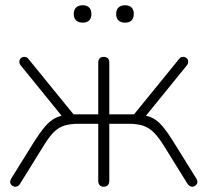

<svg xmlns="http://www.w3.org/2000/svg" viewBox="-20 -703 787 729"><path d="M374 6Q364 6 358.5 0Q353 -6 353 -16V-233H279Q246 -233 224 -226Q202 -219 184 -201Q166 -183 146 -150L56 -5Q52 2 45.5 4.5Q39 7 33.5 5.5Q28 4 23.5 -0.5Q19 -5 18.5 -11Q18 -17 22 -24L104 -156Q131 -199 150.5 -222Q170 -245 190.5 -255Q211 -265 239 -268L220 -256L60 -453Q54 -460 53.5 -467Q53 -474 56.5 -479Q60 -484 65.5 -486Q71 -488 77.5 -486.5Q84 -485 89 -478L259 -269H353V-465Q353 -476 358.5 -481.5Q364 -487 374 -487Q384 -487 389.5 -481.5Q395 -476 395 -465V-269H489L659 -478Q664 -485 670.5 -486.5Q677 -488 682.5 -486Q688 -484 691.5 -479Q695 -474 694.5 -467Q694 -460 688 -453L528 -256L509 -268Q538 -265 558 -255.5Q578 -246 597.5 -223Q617 -200 644 -156L726 -24Q730 -17 729.5 -11Q729 -5 724.5 -0.5Q720 4 714.5 5.5Q709 7 703 4.5Q697 2 692 -5L602 -150Q582 -182 564 -200Q546 -218 524 -225.5Q502 -233 469 -233H395V-16Q395 -6 389.5 0Q384 6 374 6ZM455 -617Q439 -617 430 -625.5Q421 -634 421 -650Q421 -666 430 -674.5Q439 -683 455 -683Q471 -683 479.5 -674.5Q488 -666 488 -650Q488 -634 479.5 -625.5Q471 -617 455 -617ZM294 -617Q278 -617 269 -625.5Q260 -634 260 -650Q260 -666 269 -674.5Q278 -683 294 -683Q310 -683 318.5 -674.5Q327 -666 327 -650Q327 -634 318.5 -625.5Q310 -617 294 -617Z"/></svg>

Font: Nunito ExtraLight
Style: Regular
Weight: 200
Designer: Vernon Adams
Foundry: Vernon Adams
Version: Version 3.602;April 4, 2023;FontCreator 14.0.0.2856 64-bit